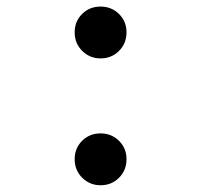

<svg xmlns="http://www.w3.org/2000/svg" viewBox="-20 -547 602 575"><path d="M281.2 -372.1Q249 -372.1 226.3 -394.5Q203.6 -417 203.6 -450.2Q203.6 -482.9 225.8 -505.1Q248 -527.3 281.2 -527.3Q314 -527.3 336.4 -505.1Q358.9 -482.9 358.9 -450.2Q358.9 -417 336.4 -394.5Q314 -372.1 281.2 -372.1ZM281.2 7.8Q249 7.8 226.3 -14.6Q203.6 -37.1 203.6 -70.3Q203.6 -103 225.8 -125.2Q248 -147.5 281.2 -147.5Q314 -147.5 336.4 -125.2Q358.9 -103 358.9 -70.3Q358.9 -37.1 336.4 -14.6Q314 7.8 281.2 7.8Z"/></svg>

Font: Reddit Mono Medium
Style: Regular
Weight: 500
Monospace: yes
Designer: Stephen Hutchings
Foundry: Reddit
Version: Version 1.014